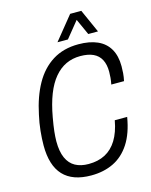

<svg xmlns="http://www.w3.org/2000/svg" viewBox="-129 -953 826 1048"><g transform="rotate(-15 284.0 -429.0)"><path d="M255 12Q150 12 97.5 -44Q45 -100 45 -213Q45 -251 49.5 -295Q54 -339 64 -383Q84 -480 123.5 -550.5Q163 -621 224.5 -659.5Q286 -698 371 -698Q434 -698 478 -678.5Q522 -659 545 -619.5Q568 -580 568 -521Q568 -503 566.5 -482.5Q565 -462 560 -439H488Q492 -459 493.5 -476.5Q495 -494 495 -510Q495 -551 480.5 -578.5Q466 -606 437 -619.5Q408 -633 364 -633Q320 -633 283.5 -616Q247 -599 217.5 -564Q188 -529 167 -475.5Q146 -422 133 -349Q129 -326 126 -307Q123 -288 121.5 -272.5Q120 -257 119 -243.5Q118 -230 118 -217Q118 -159 134.5 -122.5Q151 -86 182 -69Q213 -52 257 -52Q311 -52 351 -73Q391 -94 417.5 -137Q444 -180 456 -246H526Q511 -156 474 -99Q437 -42 381.5 -15Q326 12 255 12ZM264 -738 371 -870H434L493 -738H438L385 -855H418L323 -738Z"/></g></svg>

Font: Archivo Condensed Light
Style: Italic
Weight: 300
Width: 3
Italic angle: -10°
Designer: Hector Gatti
Foundry: Omnibus-Type
Version: Version 2.001